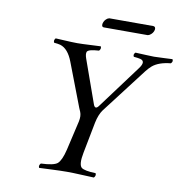

<svg xmlns="http://www.w3.org/2000/svg" viewBox="-87 -878 917 964"><g transform="rotate(10 371.5 -395.5)"><path d="M596.7 -746.1H372.6Q360.8 -747.1 363.8 -764.2Q367.7 -781.7 383.8 -792.5Q389.2 -795.4 392.6 -795.9H617.2Q629.9 -794.9 627.9 -778.8Q624 -760.3 606.4 -749.5Q600.6 -746.6 596.7 -746.1ZM382.3 -108.9Q370.1 -47.4 387.2 -32.2Q402.3 -20 460 -18.1Q465.8 -6.3 455.1 4.9Q433.6 4.4 396.5 2.4Q347.7 0 316.9 0Q285.6 0 234.4 2.4Q196.3 4.4 175.8 4.9Q169.9 -6.8 180.7 -18.1Q245.6 -20.5 264.6 -36.1Q284.2 -53.7 297.4 -108.9L332 -258.8Q338.4 -288.1 330.1 -308.1Q324.2 -321.8 322.3 -326.2L237.8 -546.9Q213.9 -609.9 173.3 -622.1Q160.2 -625.5 141.1 -627Q134.8 -638.7 145 -649.9Q156.2 -649.4 182.6 -647.9Q231.9 -645 255.9 -645Q278.8 -645 323.7 -647.5Q358.4 -649.4 375 -649.9Q380.9 -638.2 370.1 -627Q316.9 -624 310.1 -610.8Q305.2 -599.6 313.5 -576.2L392.6 -354Q401.9 -333 417 -352.1L583.5 -576.2Q611.3 -613.8 581.5 -622.1Q569.8 -625 547.4 -627Q540.5 -638.2 551.8 -648.9Q571.3 -648.4 605 -646.5Q635.7 -645 647 -645Q660.6 -645 700.2 -647Q728.5 -648.4 740.7 -648.9Q747.6 -637.7 736.3 -627Q675.8 -621.1 644 -594.7Q629.4 -582 616.2 -564.9L439.5 -334Q421.9 -309.6 413.1 -267.6Z"/></g></svg>

Font: Linux Libertine Display Slanted O
Style: Slanted
Weight: 400
Designer: Philipp H. Poll
Foundry: Philipp H. Poll
Version: Version 5.0.9